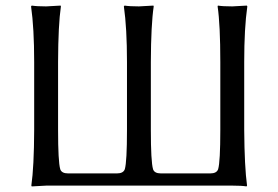

<svg xmlns="http://www.w3.org/2000/svg" viewBox="-20 -668 1000 691"><path d="M858.9 -200.2Q859.9 -67.4 869.1 0L867.2 2.9Q850.1 0 815.9 0H147Q147 0 94.2 2.9L92.8 0Q102.5 -67.9 103 -200.2V-444.8Q103 -566.9 91.8 -645L94.2 -647.9Q112.3 -645 146 -645Q146 -645 198.2 -647.9L199.2 -645Q189.5 -579.1 189 -444.8V-200.2Q189 -86.4 196.8 -59.1Q201.7 -43.9 225.1 -43.9H400.9Q423.8 -43.9 429.2 -59.1Q437 -85.9 437 -200.2V-444.8Q437 -566.9 425.8 -645L428.2 -647.9Q446.3 -645 480 -645Q480 -645 532.2 -647.9L533.2 -645Q523.4 -579.1 522.9 -444.8V-200.2Q522.9 -86.4 530.8 -59.1Q535.6 -43.9 559.1 -43.9H736.8Q759.8 -43.9 765.1 -59.1Q772.9 -85.9 772.9 -200.2V-444.8Q772.9 -578.6 763.2 -645L764.2 -647.9Q781.2 -645 815.9 -645Q815.9 -645 868.2 -647.9L870.1 -645Q858.9 -566.9 858.9 -444.8Z"/></svg>

Font: Biolilbert
Style: Regular
Weight: 400
Designer: Philipp H. Poll
Foundry: Philipp H. Poll
Version: Version 1.1.0